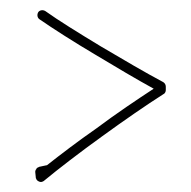

<svg xmlns="http://www.w3.org/2000/svg" viewBox="-20 -341 379 381"><path d="M51 11C51 12 51 13 52 14C52 15 53 16 53 16C54 17 54 17 55 18C56 18 56 19 57 19C57 19 57 19 58 19C58 19 58 20 59 20H60C61 20 61 20 61 20H62C63 20 64 20 65 19C66 19 67 18 67 18C96 -6 139 -39 182 -70C226 -102 271 -133 304 -154C307 -155 309 -159 309 -162V-169C309 -173 307 -176 304 -178C270 -196 224 -223 180 -249C137 -275 95 -301 70 -319C65 -322 59 -321 56 -317C53 -312 54 -306 58 -303C84 -285 126 -258 170 -232C210 -208 252 -183 285 -165C253 -144 211 -116 171 -86C135 -61 101 -35 73 -13H72L58 -10C57 -10 57 -9 56 -9C56 -9 56 -9 55 -9C55 -9 55 -8 54 -8C54 -8 54 -8 53 -7C53 -7 53 -7 52 -6C52 -6 52 -6 52 -5C52 -5 51 -5 51 -4C51 -4 51 -4 51 -3C51 -3 50 -3 50 -2C50 -2 50 -2 50 -1C50 0 50 0 50 0V1Z"/></svg>

Font: Mistral SingleLine OTF-SVG Regular
Style: Regular
Weight: 300
Designer: François Chastanet, Élisa Garzelli, Anais Alves, Morgane Autin
Foundry: institut supérieur des arts et du design Toulouse / isdaT
Version: Version 1.000;hotconv 1.0.117;makeotfexe 2.5.65602 DEVELOPME